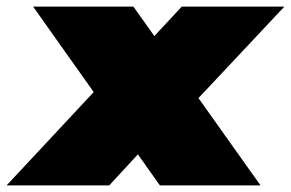

<svg xmlns="http://www.w3.org/2000/svg" viewBox="-53 -560 879 580"><path d="M47 -540H350L734 0H430ZM275 -330 517 -260 277 0H-33ZM255 -281 496 -540H806L498 -212Z"/></svg>

Font: Pathway Extreme 28pt Black
Style: Italic
Weight: 900
Italic angle: -8°
Designer: Eduardo Rodriguez Tunni
Foundry: Eduardo Rodriguez Tunni
Version: Version 1.001;gftools[0.9.26]